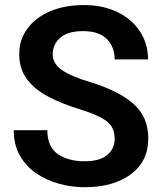

<svg xmlns="http://www.w3.org/2000/svg" viewBox="-20 -741 650 770"><path d="M439.9 -184.6Q439.9 -211.9 428.5 -231.9Q417 -252 385.5 -269Q354 -286.1 293.9 -304.7Q227.5 -325.2 173.8 -353.3Q120.1 -381.3 88.6 -422.9Q57.1 -464.4 57.1 -523.9Q57.1 -582.5 90.1 -626.7Q123 -670.9 181.4 -695.8Q239.7 -720.7 315.4 -720.7Q394.5 -720.7 452.4 -691.9Q510.3 -663.1 542 -613.8Q573.7 -564.5 573.7 -502.9H439.9Q439.9 -552.2 408.7 -584.2Q377.4 -616.2 313.5 -616.2Q252 -616.2 221.7 -589.6Q191.4 -563 191.4 -523.9Q191.4 -485.8 228.3 -460.2Q265.1 -434.6 338.9 -412.6Q455.6 -377.4 515.1 -324.7Q574.7 -272 574.7 -185.5Q574.7 -94.2 504.9 -42.2Q435.1 9.8 318.8 9.8Q267.1 9.8 216.6 -4.2Q166 -18.1 125 -46.1Q84 -74.2 59.6 -117.2Q35.2 -160.2 35.2 -218.8H169.9Q169.9 -151.4 212.4 -122.8Q254.9 -94.2 318.8 -94.2Q379.9 -94.2 409.9 -119.4Q439.9 -144.5 439.9 -184.6Z"/></svg>

Font: Vazirmatn RD SemiBold
Style: Regular
Weight: 600
Designer: Saber Rastikerdar
Foundry: Saber Rastikerdar
Version: Version 32.102